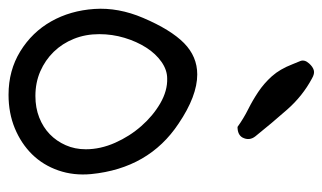

<svg xmlns="http://www.w3.org/2000/svg" viewBox="-178 -598 774 461"><g transform="rotate(90 209.5 -367.0)"><path d="M21.5 -323.2Q49.8 -389.6 82 -421.4Q114.3 -453.1 157.2 -453.1Q209 -453.1 275.4 -408.2Q382.8 -336.9 396.5 -198.2Q400.4 -156.2 387.7 -119.6Q375 -83 349.1 -56.6Q323.2 -30.3 286.6 -15.1Q250 0 206.1 0Q147.5 0 101.6 -28.3Q55.7 -56.6 29.8 -102.5Q3.9 -148.4 0 -206.1Q-3.9 -263.7 21.5 -323.2ZM60.5 -217.8Q60.5 -184.6 71.8 -156.7Q83 -128.9 103 -108.4Q123 -87.9 149.9 -76.2Q176.8 -64.5 209 -64.5Q237.3 -64.5 260.7 -73.7Q284.2 -83 300.8 -99.1Q317.4 -115.2 327.1 -137.2Q336.9 -159.2 336.9 -185.5Q336.9 -220.7 321.3 -255.9Q305.7 -291 281.2 -318.8Q256.8 -346.7 226.6 -364.3Q196.3 -381.8 167 -380.9Q146.5 -380.9 127 -367.2Q107.4 -353.5 92.8 -330.6Q78.1 -307.6 69.3 -278.3Q60.5 -249 60.5 -217.8ZM130.9 -721.7Q138.7 -730.5 147 -732.9Q155.3 -735.4 167 -728.5Q209 -706.1 241.7 -668.9Q274.4 -631.8 305.7 -592.8Q317.4 -578.1 308.6 -561.5Q301.8 -549.8 283.2 -549.8Q262.7 -564.5 241.2 -575.2Q219.7 -585.9 199.2 -599.6Q178.7 -613.3 161.6 -632.3Q144.5 -651.4 132.8 -681.6Q128.9 -690.4 125 -700.7Q121.1 -710.9 130.9 -721.7Z"/></g></svg>

Font: Scriphy
Style: Regular
Weight: 400
Designer: Ala M. Lockhart
Foundry: Ala M. Lockhart
Version: Version 1.0 2021